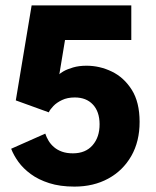

<svg xmlns="http://www.w3.org/2000/svg" viewBox="-20 -680 580 712"><path d="M147.9 -184.5Q152.4 -170.9 160.2 -157.9Q168.1 -144.8 180.4 -134.3Q192.6 -123.8 209.9 -117.6Q227.1 -111.4 250.4 -111.4Q297.3 -111.4 323.4 -141.5Q349.6 -171.6 349.3 -219.9Q349 -266.2 324.4 -292.4Q299.9 -318.6 257.2 -318.6Q230.1 -318.6 210.2 -309.1Q190.3 -299.7 178 -286.9Q165.6 -274 160.9 -263.4L38.6 -307.7L97.3 -660H466.9V-531.6H221.1L200.1 -404.6Q202.8 -408.3 216 -415.9Q229.2 -423.4 251.1 -429.9Q272.9 -436.3 300.9 -436.3Q349.8 -436.3 394.7 -414.6Q439.6 -392.9 468.6 -347.1Q497.6 -301.3 497.7 -228.5Q497.9 -155.5 466.8 -101.3Q435.6 -47.1 381.2 -17.6Q326.8 12 256.1 12Q202.6 12 162.5 -0.9Q122.4 -13.7 94.2 -34.5Q65.9 -55.3 48.1 -80Q30.4 -104.7 21.4 -128.4Z"/></svg>

Font: League Spartan Extralight
Style: Regular
Weight: 200
Foundry: The League of Moveable Type
Version: Version 2.300; ttfautohint (v1.8.3)